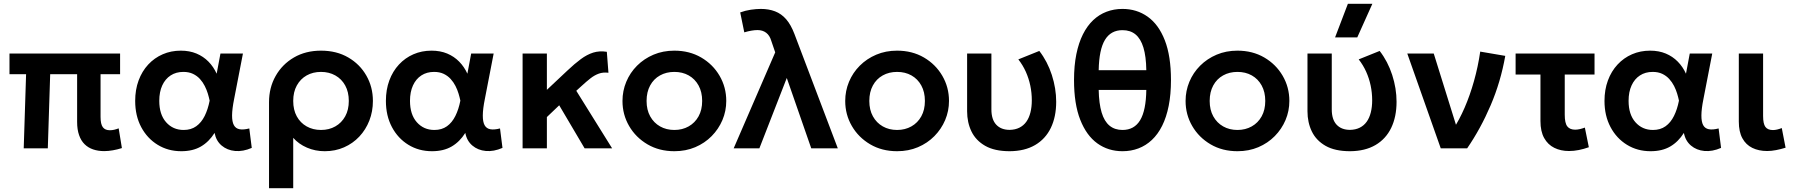

<svg xmlns="http://www.w3.org/2000/svg" viewBox="-20 -782 9454 1012"><path d="M529 14.5Q497 14.5 470.8 5.5Q444.5 -3.5 425.8 -22Q407 -40.5 396.8 -69.8Q386.5 -99 386.5 -139.5V-391H244.5L232 0H105L117.5 -391H30V-500H613V-391H510V-166Q510 -127.5 522 -111.5Q534 -95.5 559 -95.5Q570.5 -95.5 582.2 -98.2Q594 -101 605.5 -105.5L622.5 -1.5Q599 6 575 10.2Q551 14.5 529 14.5Z M935.5 15Q866 15 811 -18.8Q756 -52.5 724.2 -112.2Q692.5 -172 692.5 -250Q692.5 -309 710.5 -357.8Q728.5 -406.5 761.2 -441.8Q794 -477 837.8 -496Q881.5 -515 933 -515Q979 -515 1015.5 -499.8Q1052 -484.5 1078.8 -457.2Q1105.5 -430 1122 -393.5L1142 -500H1260.5L1214 -260Q1203.5 -208 1203.2 -174Q1203 -140 1212.8 -122.2Q1222.5 -104.5 1242.8 -100.8Q1263 -97 1294 -105L1307 -2.5Q1261 17.5 1219.2 13.8Q1177.5 10 1148.2 -14.8Q1119 -39.5 1111 -81.5Q1081.5 -34.5 1039 -9.8Q996.5 15 935.5 15ZM948 -97Q987 -97 1014.2 -116.5Q1041.5 -136 1058.8 -170.8Q1076 -205.5 1085 -251.5Q1081.5 -268.5 1075.5 -288.5Q1069.5 -308.5 1059.2 -328.8Q1049 -349 1033.8 -365.8Q1018.5 -382.5 997 -392.8Q975.5 -403 946.5 -403Q908 -403 879.5 -384.5Q851 -366 835.2 -331.8Q819.5 -297.5 819.5 -250.5Q819.5 -178.5 855.5 -137.8Q891.5 -97 948 -97Z M1398 210V-243.5Q1398 -320 1432.8 -381.5Q1467.5 -443 1529.2 -479Q1591 -515 1672 -515Q1754 -515 1815.5 -479.2Q1877 -443.5 1911.2 -383.2Q1945.5 -323 1945.5 -250Q1945.5 -194.5 1926.8 -146.5Q1908 -98.5 1874 -62.2Q1840 -26 1793.5 -5.5Q1747 15 1691.5 15Q1641.5 15 1598 -3.8Q1554.5 -22.5 1525.5 -55.5V210ZM1672 -97Q1714.5 -97 1747.5 -115.8Q1780.5 -134.5 1799.5 -168.8Q1818.5 -203 1818.5 -250Q1818.5 -297 1799.5 -331.5Q1780.5 -366 1747.2 -384.5Q1714 -403 1672 -403Q1629.5 -403 1596.5 -384.5Q1563.5 -366 1544.5 -331.5Q1525.5 -297 1525.5 -250Q1525.5 -203 1544.2 -168.8Q1563 -134.5 1596.2 -115.8Q1629.5 -97 1672 -97Z M2257 15Q2187.5 15 2132.5 -18.8Q2077.5 -52.5 2045.8 -112.2Q2014 -172 2014 -250Q2014 -309 2032 -357.8Q2050 -406.5 2082.8 -441.8Q2115.5 -477 2159.2 -496Q2203 -515 2254.5 -515Q2300.5 -515 2337 -499.8Q2373.5 -484.5 2400.2 -457.2Q2427 -430 2443.5 -393.5L2463.5 -500H2582L2535.5 -260Q2525 -208 2524.8 -174Q2524.5 -140 2534.2 -122.2Q2544 -104.5 2564.2 -100.8Q2584.5 -97 2615.5 -105L2628.5 -2.5Q2582.5 17.5 2540.8 13.8Q2499 10 2469.8 -14.8Q2440.5 -39.5 2432.5 -81.5Q2403 -34.5 2360.5 -9.8Q2318 15 2257 15ZM2269.5 -97Q2308.5 -97 2335.8 -116.5Q2363 -136 2380.2 -170.8Q2397.5 -205.5 2406.5 -251.5Q2403 -268.5 2397 -288.5Q2391 -308.5 2380.8 -328.8Q2370.5 -349 2355.2 -365.8Q2340 -382.5 2318.5 -392.8Q2297 -403 2268 -403Q2229.5 -403 2201 -384.5Q2172.5 -366 2156.8 -331.8Q2141 -297.5 2141 -250.5Q2141 -178.5 2177 -137.8Q2213 -97 2269.5 -97Z M2734.5 0V-500H2862.5V-308.5L2970.5 -410Q3008.5 -446 3041.2 -470.2Q3074 -494.5 3106.8 -504.8Q3139.5 -515 3178.5 -509L3187 -398.5Q3159 -402 3136.5 -394Q3114 -386 3092.2 -369Q3070.5 -352 3045 -328.5L3017.5 -303.5L3206.5 0H3061.5L2927.5 -227L2862.5 -165V0Z M3534.5 15Q3454.5 15 3392.8 -21.2Q3331 -57.5 3296 -117.8Q3261 -178 3261 -250Q3261 -303 3281 -351Q3301 -399 3337.8 -435.8Q3374.5 -472.5 3424.5 -493.8Q3474.5 -515 3534.5 -515Q3614 -515 3675.8 -479Q3737.5 -443 3772.8 -382.5Q3808 -322 3808 -250Q3808 -197 3787.8 -149.2Q3767.5 -101.5 3731 -64.5Q3694.5 -27.5 3644.5 -6.2Q3594.5 15 3534.5 15ZM3534.5 -97Q3576.5 -97 3609.8 -115.8Q3643 -134.5 3662 -168.8Q3681 -203 3681 -250Q3681 -297 3662 -331.5Q3643 -366 3610 -384.5Q3577 -403 3534.5 -403Q3492 -403 3458.8 -384.5Q3425.5 -366 3406.8 -331.5Q3388 -297 3388 -250Q3388 -203 3407 -168.8Q3426 -134.5 3459 -115.8Q3492 -97 3534.5 -97Z M3847 0 4066 -506 4045 -567.5Q4037 -595 4018.5 -609.2Q4000 -623.5 3972.5 -623.5Q3958.5 -623.5 3940.8 -620.5Q3923 -617.5 3903 -611.5L3881.5 -716.5Q3908.5 -726.5 3937.5 -730.8Q3966.5 -735 3990 -735Q4032 -735 4065.2 -722.2Q4098.5 -709.5 4123.8 -680.5Q4149 -651.5 4167.5 -602.5L4396 0H4256L4127 -371L3982.5 0Z M4708.5 15Q4628.5 15 4566.8 -21.2Q4505 -57.5 4470 -117.8Q4435 -178 4435 -250Q4435 -303 4455 -351Q4475 -399 4511.8 -435.8Q4548.5 -472.5 4598.5 -493.8Q4648.5 -515 4708.5 -515Q4788 -515 4849.8 -479Q4911.5 -443 4946.8 -382.5Q4982 -322 4982 -250Q4982 -197 4961.8 -149.2Q4941.5 -101.5 4905 -64.5Q4868.5 -27.5 4818.5 -6.2Q4768.5 15 4708.5 15ZM4708.5 -97Q4750.5 -97 4783.8 -115.8Q4817 -134.5 4836 -168.8Q4855 -203 4855 -250Q4855 -297 4836 -331.5Q4817 -366 4784 -384.5Q4751 -403 4708.5 -403Q4666 -403 4632.8 -384.5Q4599.5 -366 4580.8 -331.5Q4562 -297 4562 -250Q4562 -203 4581 -168.8Q4600 -134.5 4633 -115.8Q4666 -97 4708.5 -97Z M5302 15Q5222.5 15 5173 -13.2Q5123.5 -41.5 5100.5 -89Q5077.5 -136.5 5077.5 -195.5V-500H5205.5V-205.5Q5205.5 -152 5231 -124.8Q5256.5 -97.5 5302 -97.5Q5331 -98 5353 -109Q5375 -120 5389.5 -140.2Q5404 -160.5 5411.2 -189.2Q5418.5 -218 5418.5 -253Q5418.5 -293 5410.5 -331Q5402.5 -369 5386.8 -404Q5371 -439 5347.5 -469L5458 -513.5Q5501 -458 5524 -387Q5547 -316 5547 -245.5Q5547 -166.5 5518.8 -108Q5490.5 -49.5 5435.8 -17.5Q5381 14.5 5302 15Z M5896.5 15Q5821.5 15 5764 -26.2Q5706.5 -67.5 5673.8 -150.8Q5641 -234 5641 -360Q5641 -436 5653.2 -496.2Q5665.5 -556.5 5688 -601.2Q5710.5 -646 5742 -675.8Q5773.5 -705.5 5812.5 -720.2Q5851.5 -735 5896.5 -735Q5971.5 -735 6029.2 -694Q6087 -653 6119.5 -569.8Q6152 -486.5 6152 -360Q6152 -284.5 6140 -224.2Q6128 -164 6105.5 -119Q6083 -74 6051.2 -44.2Q6019.5 -14.5 5980.5 0.2Q5941.5 15 5896.5 15ZM5896.5 -97Q5958.5 -97 5989.5 -148.5Q6020.5 -200 6022 -308H5771Q5772.5 -236 5786.5 -189.2Q5800.5 -142.5 5828 -119.8Q5855.5 -97 5896.5 -97ZM5771 -412H6022Q6021 -484.5 6006.8 -531.2Q5992.5 -578 5965.2 -600.5Q5938 -623 5896.5 -623Q5835 -623 5804 -571.8Q5773 -520.5 5771 -412Z M6502.5 15Q6422.5 15 6360.8 -21.2Q6299 -57.5 6264 -117.8Q6229 -178 6229 -250Q6229 -303 6249 -351Q6269 -399 6305.8 -435.8Q6342.5 -472.5 6392.5 -493.8Q6442.5 -515 6502.5 -515Q6582 -515 6643.8 -479Q6705.5 -443 6740.8 -382.5Q6776 -322 6776 -250Q6776 -197 6755.8 -149.2Q6735.5 -101.5 6699 -64.5Q6662.5 -27.5 6612.5 -6.2Q6562.5 15 6502.5 15ZM6502.5 -97Q6544.5 -97 6577.8 -115.8Q6611 -134.5 6630 -168.8Q6649 -203 6649 -250Q6649 -297 6630 -331.5Q6611 -366 6578 -384.5Q6545 -403 6502.5 -403Q6460 -403 6426.8 -384.5Q6393.5 -366 6374.8 -331.5Q6356 -297 6356 -250Q6356 -203 6375 -168.8Q6394 -134.5 6427 -115.8Q6460 -97 6502.5 -97Z M7096 15Q7016.5 15 6967 -13.2Q6917.5 -41.5 6894.5 -89Q6871.5 -136.5 6871.5 -195.5V-500H6999.5V-205.5Q6999.5 -152 7025 -124.8Q7050.5 -97.5 7096 -97.5Q7125 -98 7147 -109Q7169 -120 7183.5 -140.2Q7198 -160.5 7205.2 -189.2Q7212.5 -218 7212.5 -253Q7212.5 -293 7204.5 -331Q7196.5 -369 7180.8 -404Q7165 -439 7141.5 -469L7252 -513.5Q7295 -458 7318 -387Q7341 -316 7341 -245.5Q7341 -166.5 7312.8 -108Q7284.5 -49.5 7229.8 -17.5Q7175 14.5 7096 15ZM7017 -585 7084.5 -762H7213.5L7134 -585Z M7574 0 7397.5 -500H7537L7670 -73.5L7639 -100Q7671.5 -149.5 7699.8 -214.5Q7728 -279.5 7749.2 -355Q7770.5 -430.5 7782 -510L7914 -487.5Q7890 -351 7837.2 -227.5Q7784.5 -104 7713 0Z M8250 14Q8206.5 14 8172.5 -2.8Q8138.5 -19.5 8119 -54.5Q8099.5 -89.5 8099.5 -144V-389H7968.5V-500H8384.5V-389H8227.5V-177.5Q8227.5 -133 8241 -115.8Q8254.5 -98.5 8282.5 -98.5Q8294.5 -98.5 8307.2 -101.5Q8320 -104.5 8333.5 -109.5L8354.5 -6Q8328 3.5 8301.5 8.8Q8275 14 8250 14Z M8680 15Q8610.5 15 8555.5 -18.8Q8500.5 -52.5 8468.8 -112.2Q8437 -172 8437 -250Q8437 -309 8455 -357.8Q8473 -406.5 8505.8 -441.8Q8538.5 -477 8582.2 -496Q8626 -515 8677.5 -515Q8723.5 -515 8760 -499.8Q8796.5 -484.5 8823.2 -457.2Q8850 -430 8866.5 -393.5L8886.5 -500H9005L8958.5 -260Q8948 -208 8947.8 -174Q8947.5 -140 8957.2 -122.2Q8967 -104.5 8987.2 -100.8Q9007.5 -97 9038.5 -105L9051.5 -2.5Q9005.5 17.5 8963.8 13.8Q8922 10 8892.8 -14.8Q8863.5 -39.5 8855.5 -81.5Q8826 -34.5 8783.5 -9.8Q8741 15 8680 15ZM8692.5 -97Q8731.5 -97 8758.8 -116.5Q8786 -136 8803.2 -170.8Q8820.5 -205.5 8829.5 -251.5Q8826 -268.5 8820 -288.5Q8814 -308.5 8803.8 -328.8Q8793.5 -349 8778.2 -365.8Q8763 -382.5 8741.5 -392.8Q8720 -403 8691 -403Q8652.5 -403 8624 -384.5Q8595.5 -366 8579.8 -331.8Q8564 -297.5 8564 -250.5Q8564 -178.5 8600 -137.8Q8636 -97 8692.5 -97Z M9294.5 14Q9250 14 9216.2 -2.5Q9182.5 -19 9163.8 -53.2Q9145 -87.5 9145 -141V-500H9273V-170.5Q9273 -129.5 9285.2 -113Q9297.5 -96.5 9325 -96.5Q9335 -96.5 9346.8 -99.2Q9358.5 -102 9371.5 -107L9391.5 -3.5Q9366 4.5 9341.2 9.2Q9316.5 14 9294.5 14Z"/></svg>

Font: Geologica Cursive Medium
Style: Regular
Weight: 500
Designer: Sindre Bremnes, Frode Helland
Foundry: Monokrom Skriftforlag AS
Version: Version 1.010;gftools[0.9.28]